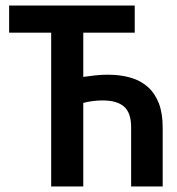

<svg xmlns="http://www.w3.org/2000/svg" viewBox="-20 -674 640 694"><path d="M165 0V-556H13V-654H467V-556H281V-396Q302 -399 324 -401.5Q346 -404 369 -404Q415 -404 451.5 -393.5Q488 -383 514 -360Q540 -337 554 -301Q568 -265 568 -214V0H454V-214Q454 -266 428.5 -288.5Q403 -311 350 -311Q333 -311 314 -308.5Q295 -306 281 -302V0Z"/></svg>

Font: Source Code Pro Semibold
Style: Regular
Weight: 600
Monospace: yes
Designer: Paul D. Hunt, Teo Tuominen
Foundry: Adobe Systems Incorporated
Version: Version 2.030;PS 1.000;hotconv 16.6.51;makeotf.lib2.5.65220